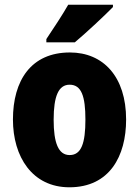

<svg xmlns="http://www.w3.org/2000/svg" viewBox="-20 -786 592 816"><path d="M460 -756V-766H270C245 -722 209 -668 177 -620V-606H298C349 -649 426 -721 460 -756ZM516 -278C516 -460 419 -563 277 -563C112 -563 35 -444 35 -278C35 -120 117 10 275 10C446 10 516 -123 516 -278ZM208 -277C208 -378 229 -426 276 -426C326 -426 343 -377 343 -278C343 -178 326 -127 276 -127C228 -127 208 -179 208 -277Z"/></svg>

Font: Noto Sans Khmer Condensed Black
Style: Regular
Weight: 900
Width: 3
Designer: Danh Hong and the Monotype Design Team
Foundry: Monotype Imaging Inc.
Version: Version 2.004